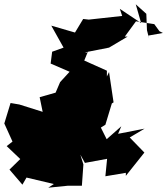

<svg xmlns="http://www.w3.org/2000/svg" viewBox="-28 -835 776 891"><path d="M664 -655 654 -695 651 -771 602 -815 627 -728 528 -794 539 -761 384 -744 358 -747 320 -684 210 -716 267 -614 214 -595 207 -540 295 -502 251 -454 230 -405 156 -384 170 -316 62 -350 21 -357 -8 -262 30 -178 3 -157 66 -97 16 -48 76 22 95 -11 222 19 196 36 286 27H352L359 -72L345 -117L366 -79L469 -98L461 -17L556 -33V-19L642 -127L574 -197L643 -238L520 -214L535 -249L467 -189L435 -253L334 -234L306 -213L285 -140L379 -150L446 -184L424 -233L461 -256L491 -355L499 -360L478 -501L468 -480V-507L363 -554L407 -662L376 -591L366 -592L478 -614L564 -665H551L603 -736L688 -723L712 -690L728 -682L661 -670Z"/></svg>

Font: Hussar Lance
Style: ExBdObl
Weight: 700
Foundry: Cannot Into Space Fonts, PlusOne Fonts
Version: Version 2.270